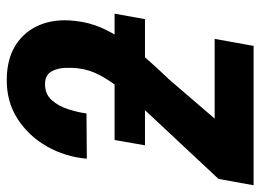

<svg xmlns="http://www.w3.org/2000/svg" viewBox="-126 -641 761 561"><g transform="rotate(-90 254.5 -360.5)"><path d="M495.1 -406.2 479 -317.4H110.4L126 -406.2ZM421.4 -113.8 400.9 0H-6.3L12.2 -102.5L236.3 -342.3Q256.3 -365.7 277.6 -392.3Q298.8 -418.9 314.9 -448.7Q331.1 -478.5 335 -510.3Q337.4 -527.8 336.7 -550.5Q335.9 -573.2 326.2 -590.6Q316.4 -607.9 292.5 -609.4Q260.7 -610.4 242.7 -590.1Q224.6 -569.8 215.6 -541Q206.5 -512.2 203.6 -488.3L71.3 -487.3Q76.7 -550.3 107.2 -604Q137.7 -657.7 188.5 -690.2Q239.3 -722.7 305.7 -721.2Q364.7 -720.2 404.3 -694.6Q443.8 -668.9 462.2 -624.5Q480.5 -580.1 474.1 -522.9Q469.7 -480 452.9 -442.4Q436 -404.8 411.4 -371.6Q386.7 -338.4 358.4 -306.9Q330.1 -275.4 302.2 -246.1L188.5 -113.8Z"/></g></svg>

Font: Roboto Condensed
Style: Bold Italic
Weight: 700
Italic angle: -12°
Designer: Christian Robertson
Foundry: Google
Version: Version 3.0